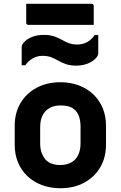

<svg xmlns="http://www.w3.org/2000/svg" viewBox="-20 -986 640 1018"><path d="M300 -550Q354 -550 398.5 -533Q443 -516 475 -485.5Q507 -455 524.5 -413Q542 -371 542 -320V-219Q542 -151 511.5 -99Q481 -47 426.5 -17.5Q372 12 300 12Q246 12 201.5 -5Q157 -22 125 -52.5Q93 -83 75.5 -125Q58 -167 58 -218V-319Q58 -387 88.5 -439Q119 -491 174 -520.5Q229 -550 300 -550ZM301 -427Q267 -427 243 -413.5Q219 -400 206 -374.5Q193 -349 193 -313V-225Q193 -197 201 -175.5Q209 -154 223 -138Q236 -125 255.5 -118Q275 -111 299 -111Q333 -111 357.5 -124.5Q382 -138 394.5 -164Q407 -190 407 -225V-313Q407 -344 400 -365.5Q393 -387 379 -401Q366 -415 346.5 -421Q327 -427 301 -427ZM390 -750Q418 -750 441.5 -762.5Q465 -775 482 -800H501Q501 -783 501 -766.5Q501 -750 501 -735Q501 -720 501 -706Q501 -699 499.5 -694.5Q498 -690 493 -683Q478 -663 449 -650.5Q420 -638 385 -638Q352 -638 329.5 -646Q307 -654 289 -664.5Q271 -675 251.5 -682.5Q232 -690 206 -690Q178 -690 154.5 -677Q131 -664 114 -640H95Q95 -657 95 -673Q95 -689 95 -704.5Q95 -720 95 -733Q95 -741 96.5 -745.5Q98 -750 103 -757Q118 -777 147 -789Q176 -801 211 -801Q244 -801 266.5 -793.5Q289 -786 307 -775.5Q325 -765 344.5 -757.5Q364 -750 390 -750ZM119 -966H466Q471 -966 474 -963Q477 -960 477 -955Q477 -938 477 -921.5Q477 -905 477 -888.5Q477 -872 477 -854H130Q127 -854 124.5 -855.5Q122 -857 120.5 -859.5Q119 -862 119 -865Q119 -883 119 -899.5Q119 -916 119 -932.5Q119 -949 119 -966Z"/></svg>

Font: Recursive
Style: Bold
Weight: 700
Version: Version 1.085